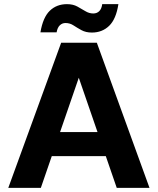

<svg xmlns="http://www.w3.org/2000/svg" viewBox="-20 -906 761 926"><path d="M20 0 275 -700H447L701 0H543L360 -531L177 0ZM131 -153 170 -269H538L577 -153ZM423 -749Q394 -749 373 -760.5Q352 -772 334.5 -783.5Q317 -795 296 -795Q280 -795 268.5 -784Q257 -773 253 -750H175Q187 -822 220 -854Q253 -886 303 -886Q332 -886 353 -874.5Q374 -863 392 -852Q410 -841 430 -841Q447 -841 458.5 -852Q470 -863 473 -886H551Q540 -814 506.5 -781.5Q473 -749 423 -749Z"/></svg>

Font: DM Sans 16pt Black
Style: Regular
Weight: 900
Version: Version 4.004;gftools[0.9.30]